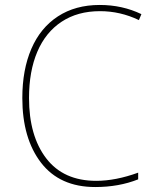

<svg xmlns="http://www.w3.org/2000/svg" viewBox="-20 -744 640 774"><path d="M70 -349Q70 -463 106.5 -547.5Q143 -632 213.5 -678Q284 -724 382 -724Q473 -724 550 -687L540 -663Q465 -699 383 -699Q293 -699 228.5 -656.5Q164 -614 130.5 -535.5Q97 -457 97 -349Q97 -196 166.5 -105.5Q236 -15 368 -15Q446 -15 537 -48V-21Q459 10 364 10Q221 10 145.5 -88Q70 -186 70 -349Z"/></svg>

Font: Noto Sans Mono UI Thin
Style: Regular
Weight: 250
Monospace: yes
Designer: Monotype Design team
Foundry: Monotype Imaging Inc.
Version: Version 1.000